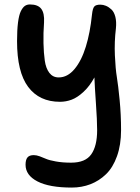

<svg xmlns="http://www.w3.org/2000/svg" viewBox="-20 -577 627 858"><path d="M300.8 261.2Q200.2 261.2 147.2 233.6Q94.2 206.1 94.2 159.2Q94.2 136.7 102.8 126.5Q111.3 116.2 130.9 116.2Q143.1 116.2 157.7 121.6Q172.4 127 186.3 133.1Q200.2 139.2 229.7 144.5Q259.3 149.9 297.9 149.9Q361.8 149.9 387.9 112.5Q414.1 75.2 414.1 4.9Q414.1 -38.6 408.7 -114.5Q403.3 -190.4 401.9 -231Q380.4 -191.4 353 -166.3Q325.7 -141.1 300.3 -131.6Q274.9 -122.1 248 -122.1Q155.8 -122.1 106 -188.5Q56.2 -254.9 56.2 -393.1Q56.2 -442.9 60.5 -476.6Q64.9 -510.3 73.2 -527.1Q81.5 -543.9 91.1 -550.5Q100.6 -557.1 113.8 -557.1Q149.4 -557.1 164.3 -537.6Q179.2 -518.1 176.8 -477.1Q173.3 -428.7 174.3 -384.3Q175.3 -339.8 180.2 -305.7Q185.1 -271.5 200.7 -251.2Q216.3 -231 242.2 -231Q281.7 -231 313 -268.3Q344.2 -305.7 363.5 -368.2Q382.8 -430.7 391.1 -512.2Q394 -539.6 401.4 -547.9Q408.7 -556.2 428.2 -556.2Q440.9 -556.2 453.4 -551Q465.8 -545.9 477.8 -534.9Q489.7 -523.9 495.4 -502Q501 -480 498 -450.2Q490.7 -390.1 493.4 -329.6Q496.1 -269 502.2 -232.4Q508.3 -195.8 514.6 -130.4Q521 -64.9 521 4.9Q521 70.3 502.9 120.8Q484.9 171.4 453.9 201.4Q422.9 231.4 384 246.3Q345.2 261.2 300.8 261.2Z"/></svg>

Font: Shantell Sans Irregular
Style: Regular
Weight: 500
Designer: Stephen Nixon, Anya Danilova, Shantell Martin
Foundry: Arrow Type
Version: Version 1.006;[9816181b4]